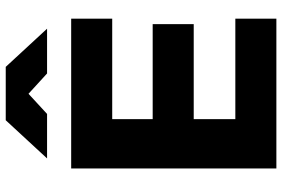

<svg xmlns="http://www.w3.org/2000/svg" viewBox="-177 -806 983 669"><g transform="rotate(-90 314.5 -471.5)"><path d="M584 0H62V-715H584V-572H234V-143H584ZM565 -288H224V-431H565ZM549 -799H393L253 -927H391L252 -799H97L230 -943H416Z"/></g></svg>

Font: Wix Madefor Display ExtraBold
Style: Regular
Weight: 800
Designer: Dalton Maag Ltd
Foundry: Dalton Maag Ltd
Version: Version 3.100